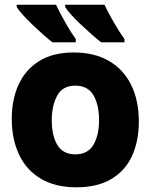

<svg xmlns="http://www.w3.org/2000/svg" viewBox="-20 -786 640 816"><path d="M305 10Q215 10 153.5 -26.5Q92 -63 61 -129Q30 -195 30 -281Q30 -363 59 -426.5Q88 -490 146.5 -526.5Q205 -563 294 -563Q381 -563 443 -527Q505 -491 537.5 -425Q570 -359 570 -269Q570 -186 541 -123Q512 -60 453 -25Q394 10 305 10ZM300 -130Q353 -130 377 -170.5Q401 -211 401 -275Q401 -341 377 -381.5Q353 -422 300 -422Q246 -422 223 -379.5Q200 -337 200 -275Q200 -209 224 -169.5Q248 -130 300 -130ZM410 -606Q393 -619 370.5 -639Q348 -659 324.5 -681Q301 -703 283 -723Q265 -743 257 -756V-766H424Q440 -732 464 -690.5Q488 -649 509 -620V-606ZM203 -606Q186 -619 163.5 -639Q141 -659 118 -681Q95 -703 77 -723Q59 -743 51 -756V-766H218Q234 -732 257.5 -690.5Q281 -649 302 -620V-606Z"/></svg>

Font: Noto Sans Mono Black
Style: Regular
Weight: 900
Designer: Monotype Design Team
Foundry: Monotype Imaging Inc.
Version: Version 2.014